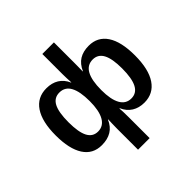

<svg xmlns="http://www.w3.org/2000/svg" viewBox="-232 -920 1322 1322"><g transform="rotate(-45 428.5 -259.0)"><path d="M816.4 -266.6Q816.4 -132.3 768.6 -61.3Q720.7 9.8 632.8 9.8Q581.1 9.8 543.2 -13.7Q505.4 -37.1 484.9 -83.5H481.9Q483.4 -71.3 484.1 -49.6Q484.9 -27.8 484.9 3.4V207.5H372.1V3.4Q372.1 -21 373 -46.4Q374 -71.8 374.5 -85.4H372.1Q351.1 -36.6 312.7 -13.4Q274.4 9.8 218.3 9.8Q131.3 9.8 85.9 -60.8Q40.5 -131.3 40.5 -263.2Q40.5 -396.5 88.1 -467.3Q135.7 -538.1 224.6 -538.1Q277.3 -538.1 314.9 -514.9Q352.5 -491.7 373 -445.3H375Q374 -465.8 373 -486.6Q372.1 -507.3 372.1 -527.8V-724.6H484.9V-528.3Q484.9 -506.3 484.6 -485.6Q484.4 -464.8 483.9 -442.9H485.8Q507.8 -492.7 545.4 -515.9Q583 -539.1 638.2 -539.1Q724.1 -539.1 770.3 -469.7Q816.4 -400.4 816.4 -266.6ZM167 -264.2Q167 -167.5 191.4 -121.3Q215.8 -75.2 266.1 -75.2Q318.8 -75.2 346.2 -123.8Q373.5 -172.4 373.5 -264.2Q373.5 -357.9 347.4 -406Q321.3 -454.1 267.1 -454.1Q215.8 -454.1 191.4 -408.2Q167 -362.3 167 -264.2ZM690.4 -266.1Q690.4 -360.8 665.8 -406.7Q641.1 -452.6 590.3 -452.6Q536.6 -452.6 510 -404.5Q483.4 -356.4 483.4 -261.2Q483.4 -168.9 510.3 -121.6Q537.1 -74.2 589.4 -74.2Q640.6 -74.2 665.5 -121.3Q690.4 -168.5 690.4 -266.1Z"/></g></svg>

Font: Arimo SemiBold
Style: Regular
Weight: 600
Designer: Steve Matteson
Foundry: Monotype Imaging Inc.
Version: Version 1.33